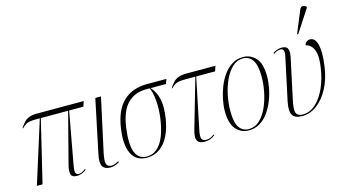

<svg xmlns="http://www.w3.org/2000/svg" viewBox="-88 -1135 2641 1474"><g transform="rotate(-15 1232.5 -397.5)"><path d="M52 0 208 -495H178Q145 -495 126 -491.5Q107 -488 93.5 -479Q80 -470 64 -454L60 -457Q77 -482 93 -499.5Q109 -517 133.5 -526.5Q158 -536 198 -536H568L554 -495H441L366 -84Q357 -36 363 -20.5Q369 -5 390 -5Q401 -5 415 -12.5Q429 -20 442 -30L446 -23Q408 6 373 6Q328 6 322.5 -23.5Q317 -53 330 -98L433 -495H216L97 0Z M637 10Q590 10 573.5 -18Q557 -46 571 -111L660 -536H705L612 -109Q606 -80 604.5 -55.5Q603 -31 612.5 -16.5Q622 -2 649 -2Q661 -2 674.5 -7Q688 -12 704 -21L707 -13Q692 -3 673.5 3.5Q655 10 637 10Z M926 10Q841 10 806 -59.5Q771 -129 789 -254Q809 -399 881 -467.5Q953 -536 1069 -536H1225L1212 -499H1089Q1128 -458 1141.5 -397.5Q1155 -337 1142 -250Q1131 -173 1103 -114.5Q1075 -56 1030.5 -23Q986 10 926 10ZM927 1Q994 1 1038.5 -62.5Q1083 -126 1101 -251Q1112 -330 1106 -396.5Q1100 -463 1082 -499H1052Q963 -499 905.5 -441Q848 -383 830 -255Q794 1 927 1Z M1385 6Q1349 6 1335 -9Q1321 -24 1321.5 -48.5Q1322 -73 1331 -103L1444 -495H1364Q1331 -495 1312 -491.5Q1293 -488 1279.5 -479Q1266 -470 1250 -454L1246 -457Q1263 -482 1279 -499.5Q1295 -517 1319.5 -526.5Q1344 -536 1384 -536H1615L1601 -495H1451L1367 -90Q1357 -42 1365 -23.5Q1373 -5 1402 -5Q1421 -5 1437 -13Q1453 -21 1464 -30L1468 -23Q1448 -8 1429 -1Q1410 6 1385 6Z M1736 10Q1673 10 1633.5 -36.5Q1594 -83 1594 -180Q1594 -223 1604 -272.5Q1614 -322 1633 -370.5Q1652 -419 1681 -458.5Q1710 -498 1748 -522Q1786 -546 1835 -546Q1895 -546 1936 -501.5Q1977 -457 1977 -354Q1977 -312 1967.5 -262.5Q1958 -213 1939 -165Q1920 -117 1891.5 -77.5Q1863 -38 1824 -14Q1785 10 1736 10ZM1738 0Q1787 0 1824 -34.5Q1861 -69 1886 -124.5Q1911 -180 1923.5 -243.5Q1936 -307 1936 -364Q1936 -453 1909 -494.5Q1882 -536 1832 -536Q1785 -536 1748.5 -502Q1712 -468 1686.5 -413Q1661 -358 1648 -294Q1635 -230 1635 -170Q1635 -77 1662.5 -38.5Q1690 0 1738 0Z M2160 10Q2102 10 2083 -21.5Q2064 -53 2079 -127L2150 -459Q2158 -496 2153 -512Q2148 -528 2128 -528Q2104 -528 2074 -508L2071 -516Q2089 -527 2105.5 -533Q2122 -539 2140 -539Q2179 -539 2188.5 -516Q2198 -493 2190 -453L2121 -130Q2104 -53 2115.5 -27Q2127 -1 2167 -1Q2224 -1 2270.5 -43.5Q2317 -86 2348.5 -157Q2380 -228 2392 -315Q2402 -381 2395 -421Q2388 -461 2369 -482Q2350 -503 2324 -509Q2329 -528 2342 -536Q2355 -544 2367 -544Q2409 -544 2423.5 -484Q2438 -424 2423 -317Q2409 -216 2369.5 -142.5Q2330 -69 2275.5 -29.5Q2221 10 2160 10ZM2291 -605 2283 -608 2355 -783Q2364 -805 2379.5 -804.5Q2395 -804 2409 -792L2407 -783Z"/></g></svg>

Font: Noto Serif Display Condensed ExtraLight
Style: Italic
Weight: 200
Width: 3
Italic angle: -12°
Designer: Monotype Design Team
Foundry: Monotype Imaging Inc.
Version: Version 2.009